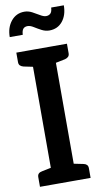

<svg xmlns="http://www.w3.org/2000/svg" viewBox="-101 -972 530 1016"><g transform="rotate(-10 164.0 -463.5)"><path d="M102 0V-721H225V0ZM28 0V-52Q28 -64 34.5 -70.5Q41 -77 53 -79L116 -92L129 0ZM200 0 212 -92 276 -79Q287 -77 293.5 -70.5Q300 -64 300 -52V0ZM129 -721 116 -629 53 -642Q41 -645 34.5 -651.5Q28 -658 28 -670V-721ZM300 -721V-670Q300 -658 293.5 -651.5Q287 -645 276 -642L212 -629L200 -721ZM217 -884Q232 -884 241 -893Q250 -902 251 -924H319Q319 -872 292.5 -839Q266 -806 221 -806Q200 -806 180 -816.5Q160 -827 142.5 -838Q125 -849 111 -849Q95 -849 87 -839.5Q79 -830 78 -808H8Q8 -859 35.5 -893Q63 -927 107 -927Q128 -927 148 -916.5Q168 -906 186 -895Q204 -884 217 -884Z"/></g></svg>

Font: Aleo SemiBold
Style: Regular
Weight: 600
Designer: Alessio Laiso
Foundry: Alessio Laiso
Version: Version 2.001;gftools[0.9.29]